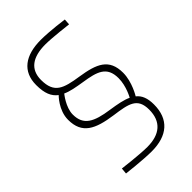

<svg xmlns="http://www.w3.org/2000/svg" viewBox="-233 -746 954 954"><g transform="rotate(-45 243.5 -269.0)"><path d="M248 -363C332 -350 386 -335 386 -252C386 -196 356 -144 356 -144C329 -157 291 -164 245 -171C146 -185 97 -210 97 -285C97 -336 141 -389 141 -389C169 -376 205 -370 248 -363ZM403 -647C403 -647 310 -660 247 -660C138 -660 72 -613 72 -517C72 -458 87 -425 116 -403C116 -403 62 -351 62 -283C62 -185 125 -155 238 -139C332 -126 383 -117 383 -34C383 50 333 91 245 91C190 91 80 77 80 77L77 109C77 109 185 122 245 122C356 122 418 68 418 -35C418 -80 406 -109 382 -128C382 -128 421 -190 421 -255C421 -354 358 -379 255 -395C156 -410 107 -425 107 -518C107 -593 158 -628 247 -628C295 -628 401 -615 401 -615L403 -647Z"/></g></svg>

Font: RazerF5 Thin
Style: Regular
Weight: 250
Foundry: Razer Inc.
Version: Version 2